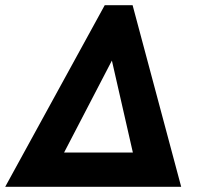

<svg xmlns="http://www.w3.org/2000/svg" viewBox="-28 -717 778 737"><path d="M-8 0H667.5L481 -697H374ZM218 -131.5 401.5 -484.5 482 -131.5Z"/></svg>

Font: HK Grotesk ExtraBold
Style: Italic
Weight: 800
Italic angle: -16°
Designer: Alfredo Marco Pradil
Foundry: Hanken Design Co.
Version: Version 3.001;FEAKit 1.0